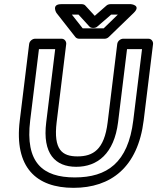

<svg xmlns="http://www.w3.org/2000/svg" viewBox="-20 -865 755 922"><path d="M125 -287 167 -629H245L202 -278C183 -127 245 -64 346 -64C448 -64 528 -127 547 -278L590 -629H662L620 -287C595 -83 494 -13 339 -13C185 -13 100 -84 125 -287ZM75 -287C47 -60 155 37 333 37C512 37 642 -61 670 -287L715 -654C716 -665 708 -679 693 -679H571C560 -679 545 -669 543 -654L497 -278C481 -145 426 -114 352 -114C279 -114 236 -145 252 -278L298 -654C299 -665 291 -679 276 -679H148C137 -679 122 -669 120 -654ZM514 -795H546L478 -729H377L325 -795H357L409 -738C413 -733 420 -731 425 -731H430C437 -731 444 -734 448 -738ZM510 -845C505 -845 496 -843 491 -838L435 -789L390 -838C387 -842 380 -845 373 -845H274C225 -845 251 -803 251 -803L342 -687C346 -682 353 -679 360 -679H483C489 -679 497 -682 502 -687L622 -803C660 -840 609 -845 609 -845Z"/></svg>

Font: Falling Sky
Style: ExtOuObl
Weight: 400
Designer: Paul D. Hunt
Foundry: Adobe Systems Incorporated
Version: Version 1.02